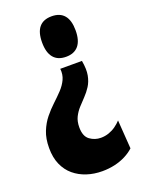

<svg xmlns="http://www.w3.org/2000/svg" viewBox="-133 -602 595 807"><g transform="rotate(-20 164.5 -198.5)"><path d="M259 -321Q266 -282 261 -255.5Q256 -229 243.5 -209.5Q231 -190 215.5 -174Q200 -158 186 -142.5Q172 -127 162.5 -108Q153 -89 153 -62Q153 -22 175 -6Q197 10 224 10Q243 10 260 4Q277 -2 291 -12Q305 -22 316 -34L325 94Q309 109 286.5 120.5Q264 132 237.5 138Q211 144 182 144Q145 144 113 133.5Q81 123 56.5 102.5Q32 82 18 50.5Q4 19 4 -24Q4 -66 16.5 -97Q29 -128 48 -151.5Q67 -175 88 -194.5Q109 -214 127 -233Q145 -252 155 -273.5Q165 -295 162 -321ZM203 -541Q240 -541 259 -518.5Q278 -496 278 -451Q278 -406 259 -383Q240 -360 203 -360Q166 -360 147 -383Q128 -406 128 -451Q128 -541 203 -541Z"/></g></svg>

Font: Bricolage Grotesque 72pt Condensed ExtraBold
Style: Regular
Weight: 800
Width: 3
Designer: Mathieu Triay
Foundry: Atelier Triay
Version: Version 1.001;gftools[0.9.33.dev8+g029e19f]